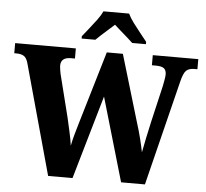

<svg xmlns="http://www.w3.org/2000/svg" viewBox="-63 -995 1135 1059"><g transform="rotate(5 504.0 -465.5)"><path d="M75 -605Q67 -637 51.5 -647.5Q36 -658 9 -658H-3V-714H333V-658H311Q255 -658 255 -612Q255 -604 258 -585Q261 -566 265 -552L321 -329Q329 -294 338.5 -251Q348 -208 352 -177Q358 -208 366.5 -238.5Q375 -269 386 -306L505 -707H594L704 -338Q719 -291 729.5 -248.5Q740 -206 746 -175Q752 -208 762 -255Q772 -302 782 -347L829 -549Q832 -564 835.5 -583.5Q839 -603 839 -614Q839 -638 825.5 -648Q812 -658 781 -658H759V-714H1011V-658H993Q965 -658 949.5 -644Q934 -630 922 -580L778 0H646L511 -463L377 0H242ZM360 -784Q375 -803 396 -829Q417 -855 437 -882Q457 -909 467 -931H609Q619 -909 639 -882Q659 -855 680 -829Q701 -803 716 -784V-771H640Q629 -782 610 -798.5Q591 -815 571 -832.5Q551 -850 537 -863Q523 -850 503.5 -833Q484 -816 466 -799.5Q448 -783 436 -771H360Z"/></g></svg>

Font: Noto Serif Thai SemiCondensed ExtraBold
Style: Regular
Weight: 800
Width: 4
Designer: Monotype Design Team
Foundry: Monotype Imaging Inc.
Version: Version 2.002; ttfautohint (v1.8.4.7-5d5b)